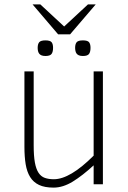

<svg xmlns="http://www.w3.org/2000/svg" viewBox="-20 -836 582 871"><path d="M404.8 0V-85.9Q354.5 -39.6 310.1 -12.2Q265.6 15.1 223.1 15.1Q182.6 15.1 157 2.9Q131.3 -9.3 116.7 -33Q102.1 -56.6 96.4 -91.1Q90.8 -125.5 90.8 -169.9V-512.2H132.8V-176.8Q132.8 -128.9 138.2 -99.1Q143.6 -69.3 154.8 -52.2Q166 -35.2 183.3 -29.1Q200.7 -22.9 224.1 -22.9Q297.9 -22.9 404.8 -129.9V-512.2H446.8V0ZM390.6 -619.1Q390.6 -600.6 383.8 -591.3Q377 -582 356 -582Q344.7 -582 337.9 -585Q331.1 -587.9 327.4 -593Q323.7 -598.1 322.3 -605Q320.8 -611.8 320.8 -619.1Q320.8 -635.7 327.6 -644.3Q334.5 -652.8 356 -652.8Q377.4 -652.8 384 -644.5Q390.6 -636.2 390.6 -619.1ZM220.7 -619.1Q220.7 -600.6 213.9 -591.3Q207 -582 186 -582Q174.8 -582 168 -585Q161.1 -587.9 157.5 -593Q153.8 -598.1 152.3 -605Q150.9 -611.8 150.9 -619.1Q150.9 -635.7 157.7 -644.3Q164.6 -652.8 186 -652.8Q207.5 -652.8 214.1 -644.5Q220.7 -636.2 220.7 -619.1ZM163.1 -815.9 271 -715.8 378.9 -815.9H414.1L297.9 -680.2H243.7L127.9 -815.9Z"/></svg>

Font: Clear Sans Thin
Style: Regular
Weight: 250
Foundry: Intel Corporation
Version: Version 1.00